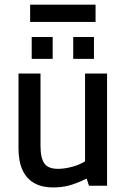

<svg xmlns="http://www.w3.org/2000/svg" viewBox="-20 -804 551 831"><path d="M209.5 7.3Q162.6 7.3 129.2 -11Q95.7 -29.3 77.9 -66.9Q60.1 -104.5 60.1 -162.1V-485.8H155.3V-173.8Q155.3 -120.1 171.9 -96.7Q188.5 -73.2 231 -73.2Q260.7 -73.2 295.4 -83Q320.8 -89.8 348.1 -105.5V-485.8H443.4V0H365.2L355 -31.2Q309.1 -8.8 277.3 -0.7Q245.6 7.3 209.5 7.3ZM117.2 -549.3V-644H208V-549.3ZM296.9 -549.3V-644H386.7V-549.3ZM110.4 -709V-783.7H393.6V-709Z"/></svg>

Font: Anaheim SemiBold
Style: Regular
Weight: 600
Version: Version 2.001